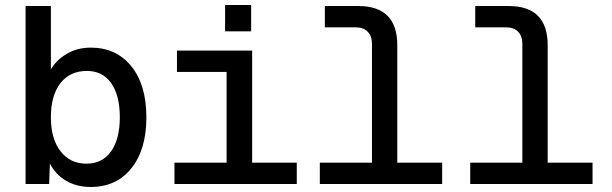

<svg xmlns="http://www.w3.org/2000/svg" viewBox="-20 -734 2440 766"><path d="M342 12Q286 12 243.5 -13Q201 -38 179 -82L176 0H82V-710H183V-457Q204 -494 246 -519Q288 -544 342 -544Q444 -544 504 -469.5Q564 -395 564 -266Q564 -137 504 -62.5Q444 12 342 12ZM325 -81Q388 -81 423 -130Q458 -179 458 -266Q458 -354 423.5 -402.5Q389 -451 327 -451Q259 -451 221 -402Q183 -353 183 -266Q183 -180 221.5 -130.5Q260 -81 325 -81Z M878 -609V-714H982V-609ZM676 0V-85H884V-447H686V-532H986V-85H1164V0Z M1256 0V-85H1464V-559Q1464 -590 1447 -607.5Q1430 -625 1398 -625H1276V-710H1409Q1565 -710 1565 -554V-85H1744V0Z M1856 0V-85H2064V-559Q2064 -590 2047 -607.5Q2030 -625 1998 -625H1876V-710H2009Q2165 -710 2165 -554V-85H2344V0Z"/></svg>

Font: Txt Mono Medium
Style: Regular
Weight: 500
Monospace: yes
Designer: Open Source
Foundry: XRLN
Version: Version 1.0